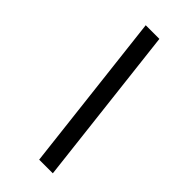

<svg xmlns="http://www.w3.org/2000/svg" viewBox="-278 -797 1004 1004"><g transform="rotate(45 224.5 -294.5)"><path d="M350 151 247 -740H146L249 151Z"/></g></svg>

Font: Braiins Sans SemiBold
Style: Italic
Weight: 600
Italic angle: -11.31°
Designer: Mike Abbink, Paul van der Laan, Pieter van Rosmalen, Jiri Chlebus, Lubos Buracinsky
Foundry: Bold Monday, Sudetype
Version: Version 1.000;hotconv 1.0.109;makeotfexe 2.5.65596